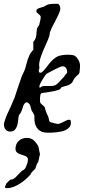

<svg xmlns="http://www.w3.org/2000/svg" viewBox="-29 -677 450 995"><path d="M108.9 -147Q102.1 -145.5 97.9 -139.9Q93.8 -134.3 91.1 -127Q88.4 -119.6 86.4 -112.5Q84.5 -105.5 82.5 -101.6Q81.1 -96.7 78.9 -93.5Q76.7 -90.3 74.2 -87.2Q71.8 -84 69.8 -80.8Q67.9 -77.6 67.4 -72.8Q65.4 -61 64.2 -47.6Q63 -34.2 58.8 -22.5Q54.7 -10.7 46.6 -2.9Q38.6 4.9 23.4 4.9Q9.3 4.9 0.2 -5.6Q-8.8 -16.1 -8.8 -34.7Q-1 -66.9 13.7 -96.7Q28.3 -126.5 41 -158.7Q42.5 -160.2 43.9 -164.1Q45.4 -168 46.9 -171.9Q48.3 -175.8 49.3 -179Q50.3 -182.1 50.3 -182.6Q58.6 -206.5 66.2 -230.5Q73.7 -254.4 82.5 -277.8Q86.9 -290 92.8 -301Q98.6 -312 102.1 -323.7Q105.5 -335 108.4 -346.7Q111.3 -358.4 115 -369.6Q118.7 -380.9 123.8 -391.6Q128.9 -402.3 137.2 -412.1L143.6 -418V-460.4Q151.9 -469.2 155 -477.5Q158.2 -485.8 159.2 -494.1Q160.2 -502.4 160.6 -511.7Q161.1 -521 163.6 -531.2Q163.6 -531.7 164.8 -533.9Q166 -536.1 168 -538.6Q169.9 -541 171.4 -543.5Q172.9 -545.9 173.8 -546.4Q174.3 -549.8 175.8 -555.4Q177.2 -561 178.7 -567.4Q180.2 -573.7 181.2 -579.3Q182.1 -585 182.1 -587.9Q182.1 -593.8 178.5 -597.4Q174.8 -601.1 170.7 -604.5Q166.5 -607.9 162.8 -611.3Q159.2 -614.7 159.2 -620.1Q159.2 -626.5 164.3 -630.1Q169.4 -633.8 176.5 -636Q183.6 -638.2 190.7 -639.9Q197.8 -641.6 201.7 -644.5Q214.4 -653.3 226.3 -655.3Q238.3 -657.2 253.9 -657.2H272Q278.8 -653.8 281.2 -644.5Q283.7 -635.3 283.7 -628.4Q279.3 -612.3 272.5 -597.7Q265.6 -583 257.8 -568.6Q250 -554.2 242.7 -540Q235.4 -525.9 230.5 -511.2Q229.5 -510.3 229 -506.8Q228.5 -503.4 228.3 -499.8Q228 -496.1 227.3 -492.9Q226.6 -489.7 226.1 -489.3Q220.7 -472.2 211.9 -453.4Q203.1 -434.6 194.8 -414.8Q186.5 -395 180.2 -375.5Q173.8 -356 173.8 -337.9L175.3 -327.1Q175.3 -325.7 174.6 -321.5Q173.8 -317.4 173.8 -316.9Q172.4 -316.9 172.1 -314.9Q171.9 -313 171.9 -311.5Q171.9 -307.6 173.8 -303.7Q175.8 -299.8 179.7 -299.8Q185.5 -299.8 192.1 -305.9Q198.7 -312 206.3 -321.5Q213.9 -331.1 222.4 -342.3Q231 -353.5 241 -363.5Q251 -373.5 262.5 -380.9Q273.9 -388.2 287.1 -390.1Q295.9 -391.6 304.2 -392.6Q312.5 -393.6 322.3 -393.6Q329.1 -393.6 336.2 -392.8Q343.3 -392.1 350.1 -391.1Q357.9 -389.6 364.3 -383.5Q370.6 -377.4 375.5 -369.4Q380.4 -361.3 383.1 -353Q385.7 -344.7 385.7 -339.4V-333.5Q385.7 -331.1 385.3 -325.9Q384.8 -320.8 384.3 -314.9Q383.8 -309.1 383.3 -304.4Q382.8 -299.8 382.3 -298.3Q377 -290 371.3 -285.9Q365.7 -281.7 360.4 -275.4Q354 -268.6 350.1 -258.8Q346.2 -249 338.4 -243.2Q331.5 -238.3 325.7 -235.8Q319.8 -233.4 314 -231.9Q308.1 -230.5 302 -229Q295.9 -227.5 289.6 -224.6L281.2 -213.9Q276.9 -211.9 270 -209.7Q263.2 -207.5 255.1 -205.8Q247.1 -204.1 239 -202.6Q231 -201.2 224.6 -200.2Q223.1 -200.2 222.2 -199.7Q221.2 -199.2 220.2 -199.2Q218.8 -199.2 214.1 -198.5Q209.5 -197.8 204.3 -197Q199.2 -196.3 194.6 -195.8Q189.9 -195.3 188 -195.3Q181.2 -191.9 179.7 -183.1Q178.2 -174.3 178.2 -166.5Q178.2 -164.6 178.2 -160.9Q178.2 -157.2 178.5 -153.6Q178.7 -149.9 179.4 -146.7Q180.2 -143.6 181.2 -142.1L201.7 -123.5Q202.1 -122.6 203.4 -118.2Q204.6 -113.8 206.1 -108.6Q207.5 -103.5 209 -99.4Q210.4 -95.2 210.9 -94.7Q211.4 -93.8 212.6 -90.8Q213.9 -87.9 215.3 -84.5Q216.8 -81.1 218.3 -78.1Q219.7 -75.2 220.2 -74.2Q224.1 -64 224.6 -58.3Q225.1 -52.7 226.6 -49.3Q228 -45.9 232.7 -43.9Q237.3 -42 250 -39.1L269 -34.7Q275.9 -34.7 284.2 -38.1Q292.5 -41.5 300.5 -45.7Q308.6 -49.8 315.9 -53.2Q323.2 -56.6 329.1 -56.6Q335.9 -56.6 337.2 -52Q338.4 -47.4 338.4 -40.5Q338.4 -27.8 331.5 -19Q324.7 -10.3 313.7 -4.4Q302.7 1.5 289.1 4.4Q275.4 7.3 262 8.8Q248.5 10.3 236.8 10.5Q225.1 10.7 217.8 10.7Q156.7 10.7 149.4 -53.2V-77.6Q148.9 -79.6 146.7 -84.2Q144.5 -88.9 141.8 -93.3Q139.2 -97.7 136.7 -101.3Q134.3 -105 134.3 -105.5L127.9 -129.4Q127.4 -131.3 125.5 -134.5Q123.5 -137.7 120.6 -140.4Q117.7 -143.1 114.7 -145Q111.8 -147 108.9 -147ZM175.3 -228Q175.3 -227.1 175.5 -225.1Q175.8 -223.1 178.2 -222.2Q184.6 -228 190.7 -229.7Q196.8 -231.4 203.1 -231.4H235.4Q244.1 -231.4 253.4 -234.1Q262.7 -236.8 272 -246.6L304.7 -281.2Q307.1 -288.1 313 -292.7Q318.8 -297.4 318.8 -303.2Q318.8 -315.9 313 -324.7Q307.1 -333.5 294.4 -333.5Q290 -333.5 278.6 -328.4Q267.1 -323.2 253.9 -316.7Q240.7 -310.1 229.2 -303.7Q217.8 -297.4 213.4 -295.4Q210.4 -293.5 204.3 -284.9Q198.2 -276.4 191.7 -265.6Q185.1 -254.9 180.2 -244.9Q175.3 -234.9 175.3 -230.5ZM-3.4 292Q-3.4 291 -2.2 288.3Q-1 285.6 -0.5 285.2Q-0.5 284.7 1 281Q2.4 277.3 2.4 276.4Q3.4 274.4 6.6 271Q9.8 267.6 13.4 264.2Q17.1 260.7 20.5 257.8Q23.9 254.9 24.9 253.9Q25.9 253.9 31.5 252.9Q37.1 252 38.1 252Q39.1 251 44.2 247.3Q49.3 243.7 51.3 242.7Q52.2 241.2 57.4 235.8Q62.5 230.5 68.4 224.6Q74.2 218.8 79.1 213.9Q84 209 85.4 207.5Q86.9 207.5 90.8 205.1Q92.8 203.6 95.2 202.1Q96.2 201.7 98.6 198.5Q101.1 195.3 102.5 194.3Q107.9 181.6 111.8 171.6Q115.7 161.6 115.7 148.9Q115.7 141.6 110.8 137.2Q106 132.8 98.9 130.1Q91.8 127.4 83.5 125Q75.2 122.6 68.1 119.1Q61 115.7 56.2 110.1Q51.3 104.5 51.3 95.2Q51.3 68.8 67.9 53.2Q84.5 37.6 110.8 37.6Q121.6 37.6 129.9 40.8Q138.2 43.9 144.5 49.1Q150.9 54.2 156.2 61.3Q161.6 68.4 167 76.2Q171.4 84 172.9 95.5Q174.3 106.9 176.3 112.8Q176.3 114.3 177.2 118.2L178.2 122.1Q178.2 123 177.2 126Q176.3 128.9 176.3 129.9Q175.8 131.3 174.8 136.2Q173.8 141.1 172.6 147Q171.4 152.8 170.2 157.7Q168.9 162.6 168.5 163.6Q168.5 164.1 167.2 165.3Q166 166.5 165 168.5Q163.6 170.4 162.1 172.9Q162.1 173.8 161.1 176.5Q160.2 179.2 158.9 182.4Q157.7 185.5 156.7 188.5Q155.8 191.4 155.8 192.4Q155.8 192.9 155.3 193.6Q154.8 194.3 154.3 195.3Q153.8 196.8 153.3 197.8Q153.3 198.2 151.1 200.4Q148.9 202.6 146.2 205.3Q143.6 208 140.9 210.4Q138.2 212.9 137.2 213.4Q136.2 214.4 134.8 216.8Q133.3 219.2 131.8 222.2Q130.4 225.1 128.9 227.3Q127.4 229.5 127 229.5Q117.7 240.2 104 252.2Q90.3 264.2 74.5 274.4Q58.6 284.7 41.7 291.3Q24.9 297.9 8.8 297.9H3.4Q1 297.9 -0.5 296.9Q-2 295.9 -3.4 292Z"/></svg>

Font: IM FELL English
Style: Italic
Weight: 400
Italic angle: -18°
Designer: Igino Marini
Foundry: Igino Marini
Version: 3.00